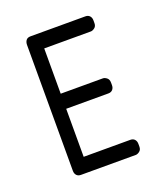

<svg xmlns="http://www.w3.org/2000/svg" viewBox="-86 -465 451 526"><g transform="rotate(-20 139.0 -202.0)"><path d="M222 0H62Q54 0 49.5 -5Q45 -10 45 -18V-385Q45 -393 49 -398.5Q53 -404 62 -404H222Q230 -404 234.5 -399Q239 -394 239 -386V-378Q239 -369 233 -364.5Q227 -360 222 -360H86V-228H209Q214 -228 220 -223.5Q226 -219 226 -209V-202Q226 -194 221.5 -189Q217 -184 209 -184H86V-44H222Q230 -44 234.5 -39Q239 -34 239 -26V-18Q239 -9 233 -4.5Q227 0 222 0Z"/></g></svg>

Font: Chathura
Style: Bold
Weight: 700
Designer: Appaji Ambarisha Darbha
Foundry: Aditya Fonts
Version: Version 1.001 2016